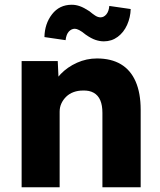

<svg xmlns="http://www.w3.org/2000/svg" viewBox="-20 -788 675 808"><path d="M71 -531H223L228 -423L196 -411Q207 -447 235.5 -476.5Q264 -506 304 -524Q344 -542 388 -542Q448 -542 489 -517.5Q530 -493 551 -444.5Q572 -396 572 -326V0H411V-313Q411 -345 402 -366Q393 -387 374.5 -397.5Q356 -408 329 -407Q308 -407 290 -400.5Q272 -394 259 -381.5Q246 -369 238.5 -353Q231 -337 231 -318V0H152Q124 0 104 0Q84 0 71 0ZM341 -642Q324 -656 313 -661.5Q302 -667 295 -667Q281 -667 270 -655.5Q259 -644 256 -619L167 -632Q168 -688 199 -728Q230 -768 282 -768Q299 -768 316 -762Q333 -756 356 -741Q369 -730 380.5 -722.5Q392 -715 403 -715Q417 -715 427.5 -727.5Q438 -740 440 -763L530 -750Q529 -715 515 -683.5Q501 -652 475.5 -633Q450 -614 417 -614Q400 -614 382 -620Q364 -626 341 -642Z"/></svg>

Font: Mach
Style: Bold
Weight: 700
Version: Version 1.002